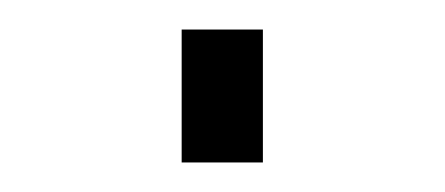

<svg xmlns="http://www.w3.org/2000/svg" viewBox="-20 -110 301 130"><path d="M103 0H158V-90H103Z"/></svg>

Font: Plus Jakarta Sans ExtraLight
Style: Regular
Weight: 200
Designer: Gumpita Rahayu
Foundry: Tokotype
Version: Version 2.004; ttfautohint (v1.8.3)